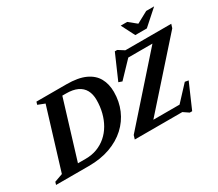

<svg xmlns="http://www.w3.org/2000/svg" viewBox="-182 -1209 1795 1583"><g transform="rotate(-30 715.5 -418.0)"><path d="M291 -64.5Q350 -64.5 399.5 -83.2Q449 -102 488.5 -136.2Q528 -170.5 555.2 -217.5Q582.5 -264.5 597 -321.2Q611.5 -378 611.5 -441Q611.5 -495.5 590.5 -533.8Q569.5 -572 527.2 -592Q485 -612 420.5 -612H310.5L318.5 -676H460Q570.5 -676 638.2 -645Q706 -614 737.2 -557.8Q768.5 -501.5 768.5 -426.5Q768.5 -335.5 735.2 -257.8Q702 -180 639 -122.2Q576 -64.5 486.5 -32.2Q397 0 284.5 0H111.5L145 -64.5ZM232.5 -624.5 167 -650 175 -676H404L197.5 0H-28.5L-20.5 -26L58 -54ZM1458.5 -676 1447 -639.5 911 -37.5 843.5 -64.5H1184.5L1316 -206L1349.5 -200L1247.5 34.5H1224.5L1173.5 0H721L732 -36.5L1266 -638.5L1347.5 -612H1012.5L872.5 -465.5L839.5 -477L942 -712H964.5L1021.5 -676ZM1408 -871 1265 -743.5H1155L1090 -871H1151.5L1234 -804H1209L1332.5 -871Z"/></g></svg>

Font: Newsreader 16pt 16pt
Style: Bold Italic
Weight: 700
Italic angle: -17°
Version: Version 1.003